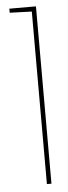

<svg xmlns="http://www.w3.org/2000/svg" viewBox="-52 -727 267 755"><g transform="rotate(-5 81.5 -350.0)"><path d="M15 -684 102 -681V0H120V-700H15Z"/></g></svg>

Font: Advent Pro Thin
Style: Regular
Weight: 250
Version: Version 3.000